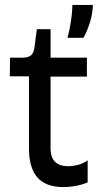

<svg xmlns="http://www.w3.org/2000/svg" viewBox="-20 -752 410 782"><path d="M239 10Q167 10 132.5 -29Q98 -68 98 -148V-441H20L21 -517H69Q94 -517 105.5 -526Q117 -535 120 -556L130 -633H186V-517H334V-440H186V-150Q186 -110 204.5 -92.5Q223 -75 258 -75Q276 -75 296.5 -80Q317 -85 337 -99V-9Q309 2 284 6Q259 10 239 10ZM255 -598Q264 -633 268 -659.5Q272 -686 273.5 -704Q275 -722 275 -732H358Q358 -701 347.5 -665Q337 -629 320 -598Z"/></svg>

Font: Bricolage Grotesque 16pt
Style: Regular
Weight: 400
Version: Version 1.001;gftools[0.9.33.dev8+g029e19f]